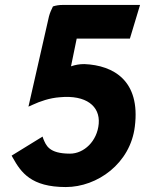

<svg xmlns="http://www.w3.org/2000/svg" viewBox="-20 -733 586 776"><path d="M95 -302 113 -310C141 -323 180 -337 222 -340C328 -350 385 -304 379 -233C373 -162 319 -112 263 -112C177 -112 166 -146 155 -172L152 -181L27 -104L32 -95C65 -36 106 23 246 23C373 23 507 -72 525 -222C548 -406 440 -469 321 -474C301 -474 285 -471 267 -465L290 -577H505L546 -713H233C219 -713 206 -711 194 -707C188 -695 182 -682 178 -667Z"/></svg>

Font: Bluebird
Style: SfBdNrwObl
Weight: 700
Designer: Jasper
Foundry: Cannot Into Space Fonts
Version: Version 0.98